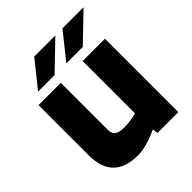

<svg xmlns="http://www.w3.org/2000/svg" viewBox="-192 -788 914 914"><g transform="rotate(-45 265.5 -331.0)"><path d="M41 0ZM208 10Q124 10 82.5 -31.5Q41 -73 41 -157V-494H191V-177Q191 -152 206 -141Q221 -130 254 -130Q273 -130 294.5 -133Q316 -136 338 -142V-494H488V0H348L344 -27H342Q307 -10 271.5 0Q236 10 208 10ZM190 -672H332L196 -541H85ZM380 -672H522L386 -541H275Z"/></g></svg>

Font: Blinker
Style: Bold
Weight: 700
Designer: Juergen Huber
Foundry: supertype
Version: Version 1.015;PS 1.15;hotconv 1.0.88;makeotf.lib2.5.647800; 